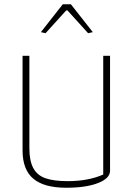

<svg xmlns="http://www.w3.org/2000/svg" viewBox="-20 -872 625 902"><path d="M172 -721 275 -852H313L416 -721L394 -716L297 -823H291L194 -716ZM86 -165V-610H118V-176Q118 -116 136.5 -82Q155 -48 194 -34.5Q233 -21 298 -21Q394 -21 465 -52V-610H497V-70Q497 -34 440.5 -12Q384 10 291 10Q187 10 136.5 -32.5Q86 -75 86 -165Z"/></svg>

Font: Athiti ExtraLight
Style: Regular
Weight: 275
Designer: CadsonDemak Team
Foundry: CadsonDemak
Version: Version 1.033